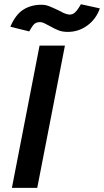

<svg xmlns="http://www.w3.org/2000/svg" viewBox="-20 -908 502 928"><path d="M30 0ZM37.5 0H160L293.8 -687.5H171.2ZM30 -778.8 121.2 -756.2Q135 -781.2 145 -791.2Q155 -801.2 173.8 -801.2Q182.5 -801.2 193.1 -796.2Q203.8 -791.2 215 -785Q241.2 -770 261.2 -761.9Q281.2 -753.8 307.5 -753.8Q360 -753.8 402.5 -785Q445 -816.2 462.5 -867.5L371.2 -887.5Q368.8 -883.8 360 -869.4Q351.2 -855 340.6 -846.2Q330 -837.5 316.2 -837.5Q298.8 -837.5 263.8 -857.5Q235 -871.2 217.5 -878.1Q200 -885 180 -885Q130 -885 92.5 -861.2Q55 -837.5 30 -778.8Z"/></svg>

Font: Cambay
Style: Bold Italic
Weight: 700
Italic angle: -11°
Designer: Pooja Saxena
Foundry: Pooja Saxena
Version: Version 1.006;PS 001.006;hotconv 1.0.70;makeotf.lib2.5.58329